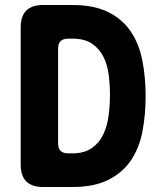

<svg xmlns="http://www.w3.org/2000/svg" viewBox="-20 -750 640 770"><path d="M153 0Q108 0 85.5 -22.5Q63 -45 63 -90V-640Q63 -685 85.5 -707.5Q108 -730 153 -730H270Q356 -730 413 -702Q470 -674 503.5 -625Q537 -576 550.5 -509Q564 -442 564 -364Q564 -288 551 -221.5Q538 -155 504.5 -106Q471 -57 414 -28.5Q357 0 270 0ZM213 -175Q213 -155 223 -145Q233 -135 253 -135H270Q318 -135 348 -156Q378 -177 394 -210.5Q410 -244 415.5 -286Q421 -328 421 -370Q421 -409 416 -449.5Q411 -490 395 -522Q379 -554 349.5 -574.5Q320 -595 270 -595H253Q233 -595 223 -585Q213 -575 213 -555Z"/></svg>

Font: Maple Mono NL ExtraBold
Style: Regular
Weight: 800
Monospace: yes
Designer: subframe7536
Version: Version 7.000